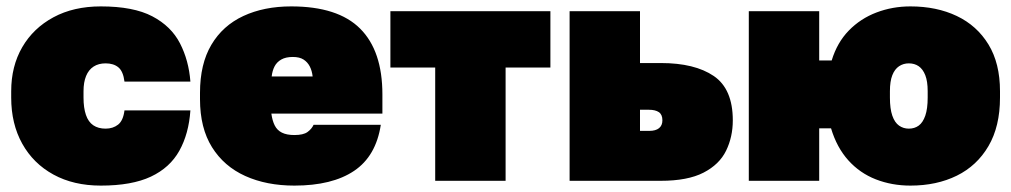

<svg xmlns="http://www.w3.org/2000/svg" viewBox="-20 -565 3160 600"><path d="M295 15Q210 15 147 -19.5Q84 -54 49.5 -116Q15 -178 15 -260V-280Q15 -358 49.5 -417.5Q84 -477 147 -511Q210 -545 295 -545Q397 -545 456 -514Q515 -483 542.5 -429.5Q570 -376 575 -310H369Q365 -342 350 -354.5Q335 -367 310 -367Q288 -367 272.5 -357Q257 -347 249 -327.5Q241 -308 241 -280V-260Q241 -228 248.5 -206Q256 -184 271.5 -173.5Q287 -163 310 -163Q333 -163 349 -175.5Q365 -188 369 -220H575Q570 -147 540.5 -94Q511 -41 451.5 -13Q392 15 295 15Z M900 15Q813 15 746.5 -15Q680 -45 642.5 -105Q605 -165 605 -255V-275Q605 -365 640.5 -425Q676 -485 740.5 -515Q805 -545 890 -545Q1036 -545 1105.5 -475.5Q1175 -406 1175 -270V-210H828Q831 -188 838.5 -173Q846 -158 861 -150.5Q876 -143 900 -143Q928 -143 941 -152.5Q954 -162 960 -175H1170Q1155 -77 1086.5 -31Q1018 15 900 15ZM895 -387Q873 -387 859 -379Q845 -371 838 -357.5Q831 -344 829 -326H957Q955 -344 948 -357.5Q941 -371 928.5 -379Q916 -387 895 -387Z M1340 0V-354H1200V-530H1700V-354H1560V0Z M1760 0V-530H1980V-368H2045Q2151 -368 2210.5 -327.5Q2270 -287 2270 -189Q2270 -137 2249 -94Q2228 -51 2178.5 -25.5Q2129 0 2045 0ZM1980 -156H2009Q2029 -156 2039.5 -164.5Q2050 -173 2050 -189Q2050 -207 2039 -214.5Q2028 -222 2008 -222H1980Z M2320 0V-530H2540V-376H2579Q2596 -432 2632.5 -469.5Q2669 -507 2719 -526Q2769 -545 2825 -545Q2907 -545 2970 -515Q3033 -485 3069 -426Q3105 -367 3105 -280V-260Q3105 -170 3069 -108.5Q3033 -47 2970 -16Q2907 15 2825 15Q2767 15 2717 -4.5Q2667 -24 2631 -64Q2595 -104 2577 -164H2540V0ZM2820 -163Q2838 -163 2851 -172.5Q2864 -182 2871.5 -203.5Q2879 -225 2879 -260V-280Q2879 -311 2871.5 -330Q2864 -349 2851 -358Q2838 -367 2820 -367Q2803 -367 2789.5 -358Q2776 -349 2768.5 -330Q2761 -311 2761 -280V-260Q2761 -225 2768.5 -203.5Q2776 -182 2789.5 -172.5Q2803 -163 2820 -163Z"/></svg>

Font: Golos Text Black
Style: Regular
Weight: 900
Designer: A.Korolkova, Vitaly Kuzmin
Foundry: ParaType Ltd
Version: Version 2.004